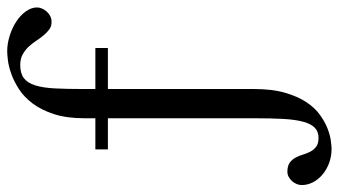

<svg xmlns="http://www.w3.org/2000/svg" viewBox="-289 -509 951 539"><g transform="rotate(-90 186.5 -239.5)"><path d="M435.1 -610.8Q435.1 -604.5 432.1 -597.4Q429.2 -590.3 423.8 -584.2Q418.5 -578.1 411.1 -574.2Q403.8 -570.3 395.5 -570.3Q382.8 -569.8 373.8 -576.4Q364.7 -583 356.7 -592.8Q348.6 -602.5 341.1 -614Q333.5 -625.5 324.2 -635.3Q314.9 -645 302.7 -651.6Q290.5 -658.2 273.4 -658.2Q250 -658.2 236.6 -647.9Q223.1 -637.7 216.3 -616Q209.5 -594.2 207.8 -560.5Q206.1 -526.9 206.1 -479.5V-447.3H321.3V-412.1H206.1V-2Q206.1 48.8 195.8 84.5Q185.5 120.1 169.7 144.3Q153.8 168.5 134.3 182.6Q114.7 196.8 96.2 204.1Q77.6 211.4 62 213.6Q46.4 215.8 38.6 215.8Q17.1 215.8 -1.5 209Q-20 202.1 -33.9 190.4Q-47.9 178.7 -55.7 163.6Q-63.5 148.4 -63.5 131.8Q-63.5 125.5 -60.8 118.4Q-58.1 111.3 -53 105.5Q-47.9 99.6 -41 95.7Q-34.2 91.8 -25.9 91.8Q-9.8 91.8 -0.7 98.4Q8.3 105 13.4 114.5Q18.6 124 22 135.5Q25.4 147 30.5 156.5Q35.6 166 44.2 172.6Q52.7 179.2 68.8 179.2Q86.4 179.2 97.2 168.9Q107.9 158.7 114 137Q120.1 115.2 122.1 81.3Q124 47.4 124 0V-412.1H36.6V-447.3H124V-477.5Q124 -527.8 135.7 -563.7Q147.5 -599.6 165.8 -623.8Q184.1 -647.9 206.3 -662.1Q228.5 -676.3 249.5 -683.6Q270.5 -690.9 287.4 -692.9Q304.2 -694.8 312 -694.8Q333 -694.8 355 -688Q377 -681.2 394.8 -669.7Q412.6 -658.2 423.8 -642.8Q435.1 -627.4 435.1 -610.8Z"/></g></svg>

Font: Doulos SIL Afr
Style: Regular
Weight: 400
Designer: Walt Agee, Victor Gaultney, Peter Martin, Debbi Hosken, Becca Hirsbrunner
Foundry: SIL International
Version: Version 5.000